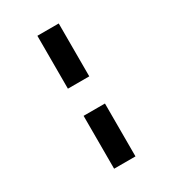

<svg xmlns="http://www.w3.org/2000/svg" viewBox="-221 -949 1056 1174"><g transform="rotate(-30 307.5 -362.0)"><path d="M382.6 -830.8V-457.4H231.8V-830.8ZM382.6 -265.6V107.7H231.8V-265.6Z"/></g></svg>

Font: FiraCode Nerd Font Mono
Style: Bold
Weight: 700
Monospace: yes
Designer: Carrois Corporate, Edenspiekermann AG, Nikita Prokopov
Foundry: Carrois Corporate, Edenspiekermann AG, Nikita Prokopov
Version: Version 6.002;Nerd Fonts 3.3.0